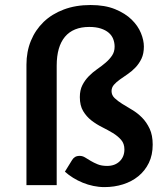

<svg xmlns="http://www.w3.org/2000/svg" viewBox="-20 -756 675 784"><path d="M350 -735.5Q408.5 -735.5 450 -718.5Q491.5 -701.5 517.5 -676Q543.5 -650.5 555.5 -621Q567.5 -591.5 567.5 -566Q567.5 -537 557.8 -516.5Q548 -496 533.2 -480.5Q518.5 -465 501.5 -453.5Q484.5 -442 469.8 -431.5Q455 -421 445.2 -409.8Q435.5 -398.5 435.5 -384Q435.5 -367.5 448 -355.5Q460.5 -343.5 479 -332Q497.5 -320.5 519.5 -307.5Q541.5 -294.5 560 -275.8Q578.5 -257 591 -230.5Q603.5 -204 603.5 -165.5Q603.5 -123 587.8 -90.8Q572 -58.5 545 -36.5Q518 -14.5 482.2 -3.2Q446.5 8 406.5 8Q383.5 8 361 3.2Q338.5 -1.5 317.8 -10Q297 -18.5 278.5 -30Q260 -41.5 245 -55L274 -102Q279 -110.5 286.5 -115Q294 -119.5 305.5 -119.5Q317 -119.5 327.5 -113Q338 -106.5 350.5 -99Q363 -91.5 379 -85Q395 -78.5 417.5 -78.5Q449 -78.5 468.5 -97.2Q488 -116 488 -146Q488 -169.5 474.5 -185Q461 -200.5 440.8 -212.8Q420.5 -225 397 -236.8Q373.5 -248.5 353.2 -264.2Q333 -280 319.5 -302.5Q306 -325 306 -359.5Q306 -388 316.5 -408.5Q327 -429 342.8 -445Q358.5 -461 377 -473.8Q395.5 -486.5 411.2 -500Q427 -513.5 437.5 -529Q448 -544.5 448 -565.5Q448 -582 442.2 -596.8Q436.5 -611.5 424 -622.2Q411.5 -633 391.8 -639.5Q372 -646 344.5 -646Q279 -646 245.2 -605.8Q211.5 -565.5 211.5 -488V0H88V-492Q88 -545 106.2 -589.5Q124.5 -634 158.2 -666.5Q192 -699 240.5 -717.2Q289 -735.5 350 -735.5Z"/></svg>

Font: LatoHex
Style: Bold
Weight: 700
Designer: Lukasz Dziedzic
Foundry: tyPoland Lukasz Dziedzic
Version: Version 1.104; Western+Polish opensource